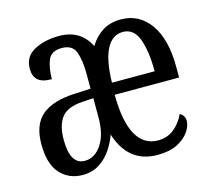

<svg xmlns="http://www.w3.org/2000/svg" viewBox="-85 -648 841 760"><g transform="rotate(-15 335.5 -268.0)"><path d="M165 10Q110 10 74 -29Q38 -68 38 -150Q38 -230 82.5 -267.5Q127 -305 218 -309L283 -312V-373Q283 -428 270.5 -462.5Q258 -497 214 -497Q171 -497 158 -466Q145 -435 145 -388Q106 -388 88.5 -403.5Q71 -419 71 -450Q71 -500 114 -523Q157 -546 216 -546Q304 -546 341 -471Q362 -506 393.5 -526Q425 -546 469 -546Q544 -546 588.5 -483.5Q633 -421 633 -307V-264H369Q370 -153 400.5 -99Q431 -45 489 -45Q527 -45 554.5 -67Q582 -89 598 -124Q606 -120 612 -111.5Q618 -103 618 -91Q618 -70 602 -46.5Q586 -23 554 -6.5Q522 10 472 10Q353 10 313 -116Q303 -87 283.5 -57.5Q264 -28 234.5 -9Q205 10 165 10ZM546 -313Q546 -395 527.5 -445.5Q509 -496 464 -496Q421 -496 397 -450.5Q373 -405 371 -313ZM188 -42Q229 -42 256.5 -83Q284 -124 284 -192V-273L238 -270Q176 -266 152 -234.5Q128 -203 128 -144Q128 -42 188 -42Z"/></g></svg>

Font: Noto Serif Thai ExtraCondensed
Style: Regular
Weight: 400
Width: 2
Designer: Monotype Design Team
Foundry: Monotype Imaging Inc.
Version: Version 2.002; ttfautohint (v1.8.4.7-5d5b)